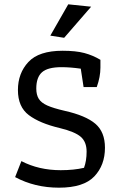

<svg xmlns="http://www.w3.org/2000/svg" viewBox="-20 -861 558 889"><path d="M213 -696 296 -841 402 -830 277 -686ZM50 -41 79 -115Q160 -73 261 -73Q322 -73 369 -84Q381 -116 381 -159Q381 -204 354 -227.5Q327 -251 257 -268Q164 -290 113.5 -328Q63 -366 63 -444Q63 -522 111.5 -574Q160 -626 270 -626Q331 -626 370.5 -615.5Q410 -605 445 -584V-548Q445 -505 428 -458H367L354 -543Q305 -550 265 -550Q201 -550 174.5 -526.5Q148 -503 148 -451Q148 -422 159.5 -403.5Q171 -385 199 -372.5Q227 -360 279 -348Q377 -326 421.5 -288Q466 -250 466 -177Q466 -96 416.5 -44Q367 8 253 8Q141 8 50 -41Z"/></svg>

Font: Athiti Medium
Style: Regular
Weight: 500
Designer: CadsonDemak Team
Foundry: CadsonDemak
Version: Version 1.033